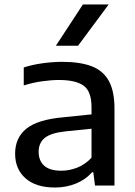

<svg xmlns="http://www.w3.org/2000/svg" viewBox="-20 -828 602 857"><path d="M225.5 9Q140.5 9 94 -32Q47.5 -73 47.5 -142Q47.5 -213.5 98.2 -254Q149 -294.5 262.5 -304.5L388.5 -317.5V-349Q388.5 -420.5 353 -445.8Q317.5 -471 243 -471Q210 -471 168.2 -465.2Q126.5 -459.5 86 -446.5V-527Q125 -539.5 171.2 -545.8Q217.5 -552 258 -552Q336 -552 387.8 -532.8Q439.5 -513.5 465.2 -467.8Q491 -422 491 -343V0H404L396.5 -59H390.5Q362 -26 318.5 -8.5Q275 9 225.5 9ZM152.5 -150.5Q152.5 -110.5 177.5 -88.2Q202.5 -66 254 -66Q289.5 -66 324.8 -79.8Q360 -93.5 388.5 -124V-253.5L271 -241.5Q206.5 -234.5 179.5 -212.2Q152.5 -190 152.5 -150.5ZM229.5 -624 350 -808H465L328.5 -624Z"/></svg>

Font: Encode Sans Semi Expanded Medium
Style: Regular
Weight: 500
Width: 6
Designer: Multiple Designers
Foundry: Impallari Type
Version: Version 3.000; ttfautohint (v1.8.3) -l 8 -r 50 -G 200 -x 14 